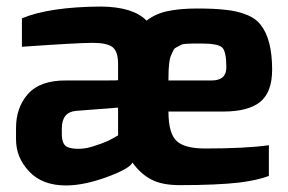

<svg xmlns="http://www.w3.org/2000/svg" viewBox="-20 -564 882 587"><path d="M29 -138V-173Q29 -234 64 -275Q102 -319 183 -318Q263 -318 302 -318Q341 -318 341 -319V-355V-368Q341 -407 324 -420Q307 -433 263 -433Q218 -433 47 -421V-508Q131 -543 289 -544Q387 -543 428 -501Q457 -523 493 -530Q530 -538 583 -538Q637 -538 669 -534Q702 -531 731 -520Q761 -509 777 -488Q812 -444 812 -351Q812 -282 775 -252Q738 -223 663 -223H495Q495 -155 521 -132Q546 -110 607 -110Q730 -110 802 -120V-26Q767 -13 713 -6Q644 2 530 2Q475 2 443 -15Q410 -32 385 -67Q376 -48 305 -22Q235 3 182 3Q109 3 69 -40Q29 -82 29 -138ZM169 -155Q169 -123 185 -115Q197 -109 221 -109Q245 -109 275 -120Q306 -130 323 -140L341 -150V-235L212 -225Q169 -221 169 -171ZM594 -431H589Q543 -431 536 -428Q529 -424 521.5 -420.5Q514 -417 511 -412Q508 -406 504 -397Q495 -380 495 -324V-318H627Q672 -318 672 -358Q672 -407 659 -419Q646 -431 594 -431Z"/></svg>

Font: Mina
Style: Bold
Weight: 700
Version: Version 1.000